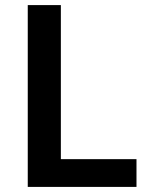

<svg xmlns="http://www.w3.org/2000/svg" viewBox="-20 -734 586 754"><path d="M89 0H516V-109H219V-714H89Z"/></svg>

Font: Noto Sans Lao SemiBold
Style: Regular
Weight: 600
Designer: Monotype Design Team
Foundry: Monotype Imaging Inc.
Version: Version 2.003